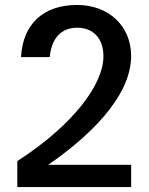

<svg xmlns="http://www.w3.org/2000/svg" viewBox="-20 -756 603 776"><path d="M510 0V-90H175C329 -196 510 -360 510 -530C510 -651 419 -736 292 -736C155 -736 72 -659 65 -525H181C188 -601 227 -644 292 -644C357 -644 398 -601 398 -528C398 -416 278 -252 50 -105V0Z"/></svg>

Font: Perun Medium
Style: Regular
Weight: 500
Foundry: Copyright (c) Stefan Peev, Context Ltd, 2016
Version: Version 1.089